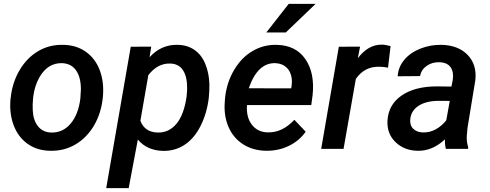

<svg xmlns="http://www.w3.org/2000/svg" viewBox="-20 -770 2534 993"><path d="M35.6 -266.1Q43.9 -343.8 81.3 -407.2Q118.7 -470.7 177.2 -505.4Q235.8 -540 307.1 -538.1Q375 -537.1 424.3 -502Q473.6 -466.8 496.3 -405.8Q519 -344.7 512.2 -270Q504.4 -186 466.6 -121.6Q428.7 -57.1 369.9 -22.7Q311 11.7 239.3 9.8Q171.9 8.8 122.8 -26.1Q73.7 -61 50.8 -121.8Q27.8 -182.6 34.2 -255.9ZM149.4 -199.2Q151.9 -147.9 176.5 -116.9Q201.2 -85.9 245.1 -84.5Q304.7 -83 345 -130.4Q385.3 -177.7 395.5 -259.8L398.4 -307.6Q398.4 -370.1 373.5 -405.8Q348.6 -441.4 301.3 -443.4Q227.1 -445.3 184.1 -370.6Q158.2 -325.2 151.4 -266.1Q147.5 -225.1 149.4 -199.2Z M1059.6 -262.2Q1049.8 -183.1 1017.3 -118.7Q984.9 -54.2 934.8 -21.2Q884.8 11.7 822.8 10.3Q740.2 8.3 692.9 -48.3L645.5 203.1H529.3L656.2 -528.3L762.2 -528.8L753.4 -474.1Q814 -540 897.5 -538.1Q947.8 -537.6 984.9 -512.5Q1022 -487.3 1041.7 -439.5Q1061.5 -391.6 1063 -333Q1063.5 -303.2 1059.6 -262.2ZM945.3 -272.5 947.8 -308.1Q949.2 -371.1 927 -405.8Q904.8 -440.4 860.4 -441.4Q794.9 -443.4 747.1 -381.3L706.1 -145.5Q728 -86.4 795.4 -84.5Q853 -83 892.3 -129.4Q931.6 -175.8 945.3 -272.5Z M1355 9.8Q1286.1 8.3 1235.6 -24.9Q1185.1 -58.1 1160.9 -115.7Q1136.7 -173.3 1142.6 -244.1L1144 -264.2Q1152.8 -344.7 1191.2 -408.9Q1229.5 -473.1 1286.6 -506.3Q1343.8 -539.6 1410.6 -538.1Q1509.8 -536.1 1559.3 -464.4Q1608.9 -392.6 1596.7 -277.3L1589.8 -226.6H1257.3Q1252.9 -163.6 1282.7 -125Q1312.5 -86.4 1364.7 -85.4Q1439.5 -83 1502.4 -150.4L1561 -88.9Q1527.8 -41.5 1473.6 -15.4Q1419.4 10.7 1355 9.8ZM1404.3 -443.4Q1312.5 -446.3 1266.6 -313.5L1485.8 -313L1487.8 -323.2Q1491.2 -345.7 1488.3 -367.2Q1482.9 -401.9 1460.9 -421.9Q1439 -441.9 1404.3 -443.4ZM1473.1 -750H1612.3L1458 -602.1H1357.4Z M1986.8 -419.9Q1964.4 -424.8 1941.4 -424.8Q1865.2 -426.8 1820.3 -361.8L1756.8 0H1641.1L1732.4 -528.3L1842.3 -528.8L1830.6 -468.8Q1884.8 -540.5 1955.6 -539.1Q1971.7 -539.1 2000 -531.7Z M2286.1 0Q2280.3 -19.5 2281.2 -49.3Q2215.8 11.7 2140.1 9.8Q2071.3 8.8 2026.1 -34.4Q1981 -77.6 1983.9 -144Q1987.8 -227.5 2056.2 -275.4Q2124.5 -323.2 2239.7 -323.2L2314.9 -322.3L2321.8 -358.4Q2324.7 -377.4 2321.8 -394Q2312 -446.8 2252 -448.2Q2214.8 -449.2 2186.8 -429.4Q2158.7 -409.7 2152.3 -376.5L2036.6 -375.5Q2040 -424.3 2071.3 -461.2Q2102.5 -498 2154.3 -518.6Q2206.1 -539.1 2263.7 -538.1Q2350.1 -536.1 2398.4 -486.1Q2446.8 -436 2438.5 -356.4L2397.9 -108.9L2394 -64.9Q2392.6 -36.1 2401.4 -8.8L2400.9 0ZM2167 -85Q2203.6 -84 2234.9 -101.8Q2266.1 -119.6 2288.1 -147.9L2306.2 -248L2251 -248.5Q2185.5 -248.5 2146.5 -223.9Q2107.4 -199.2 2102.1 -156.2Q2098.1 -123.5 2116.5 -104.7Q2134.8 -85.9 2167 -85Z"/></svg>

Font: RobotoDraft Medium
Style: Italic
Weight: 500
Italic angle: -12°
Version: Version 2.001152; 2014